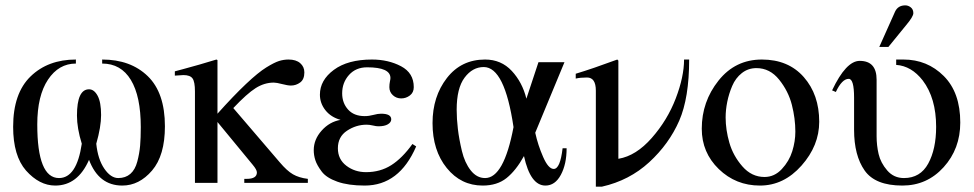

<svg xmlns="http://www.w3.org/2000/svg" viewBox="-20 -682 3631 716"><path d="M361 -445V-460Q467 -460 531 -398Q595 -336 595 -211Q595 -102 547 -46Q499 10 436 10Q348 10 312 -86Q270 10 186 10Q127 10 77 -46Q29 -101 29 -209Q29 -334 94 -397Q159 -460 263 -460V-445Q199 -445 159 -385Q119 -325 119 -218Q119 -18 200 -18Q266 -18 285 -146Q267 -204 267 -251Q267 -349 312 -349Q331 -349 344 -325Q357 -301 357 -253Q357 -209 339 -146Q345 -88 369 -53Q393 -18 421 -18Q448 -18 466 -33.5Q484 -49 492 -79.5Q500 -110 502.5 -138.5Q505 -167 505 -208Q505 -323 468 -384Q431 -445 361 -445Z M1128 0H891V-15H900Q938 -15 938 -39Q938 -49 922 -68L791 -227V0H707V-341Q707 -377 698 -389.5Q689 -402 664 -402Q658 -402 632 -400V-416L662 -424Q722 -440 787 -460L791 -458V-258Q851 -325 897 -368.5Q943 -412 973 -430.5Q1003 -449 1020.5 -454.5Q1038 -460 1056 -460Q1084 -460 1099.5 -446.5Q1115 -433 1115 -412Q1115 -386 1099.5 -374.5Q1084 -363 1065 -363Q1053 -363 1032 -368.5Q1011 -374 1001 -374Q966 -374 933.5 -353.5Q901 -333 850 -279L1023 -77Q1050 -45 1072.5 -32Q1095 -19 1128 -15Z M1518 -145 1532 -136Q1469 10 1340 10Q1279 10 1238 -4.5Q1197 -19 1179.5 -42.5Q1162 -66 1156 -84.5Q1150 -103 1150 -122Q1150 -162 1179.5 -195Q1209 -228 1250 -235Q1214 -245 1193.5 -271Q1173 -297 1173 -329Q1173 -383 1225 -421.5Q1277 -460 1367 -460Q1428 -460 1475.5 -435Q1523 -410 1523 -357Q1523 -337 1508.5 -326Q1494 -315 1476 -315Q1458 -315 1445 -327Q1432 -339 1432 -357Q1432 -368 1434 -377.5Q1436 -387 1436 -391Q1436 -431 1349 -431Q1307 -431 1281.5 -402.5Q1256 -374 1256 -334Q1256 -298 1278 -273.5Q1300 -249 1340 -249Q1356 -249 1372.5 -253.5Q1389 -258 1401 -258Q1439 -258 1439 -237Q1439 -226 1426.5 -218.5Q1414 -211 1391 -211Q1383 -211 1370.5 -214Q1358 -217 1347 -217Q1308 -217 1274 -194.5Q1240 -172 1240 -129Q1240 -88 1271.5 -64Q1303 -40 1345 -40Q1398 -40 1439 -66Q1480 -92 1518 -145Z M2078 -129H2093Q2093 -70 2071.5 -30Q2050 10 2014 10Q1958 10 1934 -100Q1904 -46 1869 -18Q1834 10 1780 10Q1699 10 1646 -55.5Q1593 -121 1593 -223Q1593 -322 1646.5 -391Q1700 -460 1789 -460Q1849 -460 1888.5 -417.5Q1928 -375 1943 -314L1988 -450H2085L1976 -187Q1986 -141 2005.5 -96.5Q2025 -52 2045 -52Q2069 -52 2078 -129ZM1895 -208Q1862 -432 1784 -432Q1742 -432 1712.5 -392.5Q1683 -353 1683 -273Q1683 -239 1687.5 -201Q1692 -163 1702.5 -119Q1713 -75 1735.5 -46.5Q1758 -18 1789 -18Q1859 -18 1895 -208Z M2531 -460H2550Q2550 -317 2513 -232Q2475 -145 2401 -77Q2327 -9 2225 14H2202V-344Q2202 -393 2169 -393Q2144 -393 2127 -389V-407Q2190 -426 2282 -460L2286 -456V-90H2287Q2352 -101 2410.5 -167.5Q2469 -234 2500 -315Q2531 -396 2531 -460Z M3035 -228Q3035 -139 2969 -64.5Q2903 10 2814 10Q2724 10 2660.5 -51.5Q2597 -113 2597 -202Q2597 -303 2659.5 -381.5Q2722 -460 2821 -460Q2920 -460 2977.5 -394.5Q3035 -329 3035 -228ZM2946 -191Q2946 -240 2933 -291Q2920 -342 2885.5 -385Q2851 -428 2801 -428Q2770 -428 2746.5 -409.5Q2723 -391 2710.5 -361.5Q2698 -332 2692 -302Q2686 -272 2686 -244Q2686 -198 2700 -149.5Q2714 -101 2748.5 -61.5Q2783 -22 2831 -22Q2868 -22 2895.5 -51.5Q2923 -81 2934.5 -118Q2946 -155 2946 -191Z M3259 -507 3318 -639Q3329 -662 3356 -662Q3367 -662 3376.5 -654.5Q3386 -647 3386 -633Q3386 -620 3359 -588L3293 -507ZM3322 -460H3349Q3438 -460 3499.5 -398.5Q3561 -337 3561 -225Q3561 -127 3499 -58.5Q3437 10 3345 10Q3244 10 3204.5 -46Q3165 -102 3165 -198V-318Q3165 -388 3145 -388Q3120 -388 3097 -339L3083 -345Q3135 -455 3186 -455Q3249 -455 3249 -385V-174Q3249 -140 3256.5 -107.5Q3264 -75 3288.5 -46.5Q3313 -18 3351 -18Q3412 -18 3441.5 -72Q3471 -126 3471 -209Q3471 -316 3421 -382Q3379 -436 3322 -440Z"/></svg>

Font: STIX Math
Style: Regular
Weight: 400
Designer: MicroPress Inc., with final additions and corrections provided by Coen Hoffman, Elsevier (retired)
Version: Version 1.1.1